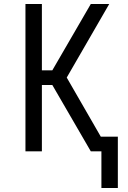

<svg xmlns="http://www.w3.org/2000/svg" viewBox="-20 -755 640 958"><path d="M568 183H486V0H433L241 -331H189V0H107V-735H189V-404H241L433 -735H525L313 -368L483 -73H568Z"/></svg>

Font: R Plex Mono
Style: Regular
Weight: 400
Monospace: yes
Designer: Belleve Invis
Foundry: Belleve Invis
Version: Version 31.8.0